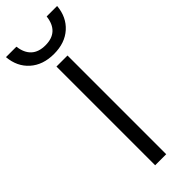

<svg xmlns="http://www.w3.org/2000/svg" viewBox="-360 -870 894 894"><g transform="rotate(-45 86.5 -423.5)"><path d="M254.9 -847.2Q249 -779.8 204.1 -739.5Q159.2 -699.2 86.9 -699.2Q14.2 -699.2 -31 -739.5Q-76.2 -779.8 -82 -847.2H-13.2Q-7.8 -802.7 17.3 -779.3Q42.5 -755.9 86.9 -755.9Q175.3 -755.9 186 -847.2ZM53.2 -649.9H126V0H53.2Z"/></g></svg>

Font: Overused Grotesk
Style: Regular
Weight: 400
Version: Version 0.002